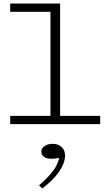

<svg xmlns="http://www.w3.org/2000/svg" viewBox="-20 -706 631 1092"><path d="M550 -47V0H38V-47H267V-639H38V-686H322V-47ZM220 366 202 348Q255 302 282.5 265Q310 228 316 192Q293 197 271 197Q246 197 230.5 186Q215 175 215 157Q215 138 233 125Q251 112 280 112Q311 112 330.5 130Q350 148 350 179Q350 221 315.5 271Q281 321 220 366Z"/></svg>

Font: BioRhyme Expanded Light
Style: Regular
Weight: 300
Width: 7
Designer: Aoife Mooney
Foundry: Aoife Mooney Type
Version: Version 1.000